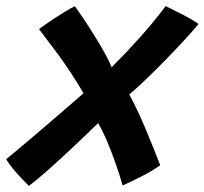

<svg xmlns="http://www.w3.org/2000/svg" viewBox="-40 -600 672 631"><path d="M55 11Q45.5 2 30.5 -14Q15.5 -30 1.2 -47.2Q-13 -64.5 -19.5 -77Q-7.5 -86.5 22.8 -112Q53 -137.5 91.5 -170.2Q130 -203 168.2 -236Q206.5 -269 234.5 -293.5Q192 -365.5 152 -419.5Q112 -473.5 88.5 -504Q93.5 -508.5 108 -518.8Q122.5 -529 141.2 -541.2Q160 -553.5 177.5 -564Q195 -574.5 206 -579.5Q216 -566 233.5 -540Q251 -514 270 -483.5Q289 -453 304.5 -425Q320 -397 327 -379Q373 -425 418.5 -475.5Q464 -526 504.5 -580Q529 -568 562.2 -551Q595.5 -534 612.5 -521Q588.5 -492 549.5 -450.5Q510.5 -409 467 -365.8Q423.5 -322.5 385 -289.5Q410.5 -242.5 437.2 -179.2Q464 -116 486.5 -57Q462.5 -39.5 426.5 -21Q390.5 -2.5 363 9.5Q354 -22.5 341 -60Q328 -97.5 313 -133.2Q298 -169 282.5 -195.5Q238.5 -152.5 195 -111.8Q151.5 -71 114.8 -38.5Q78 -6 55 11Z"/></svg>

Font: Grandstander SemiBold
Style: Italic
Weight: 600
Italic angle: -15°
Designer: Tyler Finck
Foundry: Etcetera Type Co
Version: Version 1.200; ttfautohint (v1.8.3)